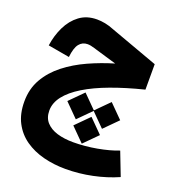

<svg xmlns="http://www.w3.org/2000/svg" viewBox="-155 -629 1001 1111"><g transform="rotate(20 346.0 -73.0)"><path d="M412.4 -8 494.5 74.6 576.6 -8 494.5 -90.5ZM331.8 112.6 413.9 195.2 496 112.6 413.9 30.1ZM251.2 -8 333.3 74.6 415.4 -8 333.3 -90.5ZM636.7 156.7Q583.5 177.7 509.3 191.2Q435.1 204.6 363.3 204.6Q308.6 204.6 265.4 191.7Q222.2 178.7 197 151.1Q171.9 123.5 171.9 79.1Q171.9 31.7 205.3 -11.2Q238.8 -54.2 301.5 -92.5Q364.3 -130.9 453.1 -163.8Q542 -196.8 653.3 -224.6V-381.3L358.9 -488.3Q329.1 -500.5 302.7 -505.6Q276.4 -510.7 252.4 -510.7Q189.5 -510.7 145.3 -477.8Q101.1 -444.8 75 -390.9Q48.8 -336.9 40 -273.9L172.4 -250.5Q178.7 -308.6 198.2 -333Q217.8 -357.4 249 -357.4Q258.8 -357.4 269.3 -355.5Q279.8 -353.5 292 -349.6L437 -306.6Q357.9 -283.2 283 -249.3Q208 -215.3 148.2 -168.5Q88.4 -121.6 53.2 -60.3Q18.1 1 18.1 79.1Q18.1 154.3 46.4 208.5Q74.7 262.7 124.3 297.4Q173.8 332 238.3 348.6Q302.7 365.2 375 365.2Q457.5 365.2 539.3 348.1Q621.1 331.1 691.9 299.8Z"/></g></svg>

Font: Estedad-VF-FD Black
Style: Regular
Weight: 900
Designer: Amin Abedi
Version: Version 4.000